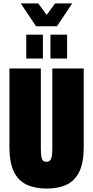

<svg xmlns="http://www.w3.org/2000/svg" viewBox="-20 -1087 543 1119"><path d="M101 -1067H203L252 -1000L301 -1067H401L312 -934H190ZM133 -746V-885H230V-746ZM274 -746V-885H371V-746ZM252 12Q185 12 136 -10.5Q87 -33 61 -86Q35 -139 35 -230V-688H218V-220Q218 -185 223 -164.5Q228 -144 250 -144Q273 -144 279 -164.5Q285 -185 285 -220V-688H468V-230Q468 -139 442 -86Q416 -33 368 -10.5Q320 12 252 12Z"/></svg>

Font: Archivo ExtraCondensed Black
Style: Regular
Weight: 900
Width: 2
Designer: Hector Gatti
Foundry: Omnibus-Type
Version: Version 2.001; ttfautohint (v1.8.3)